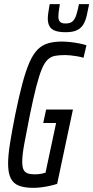

<svg xmlns="http://www.w3.org/2000/svg" viewBox="-20 -896 449 924"><path d="M141 8Q99 8 72 -2Q45 -12 32 -37.5Q19 -63 19 -108Q19 -148 28 -205Q37 -262 53 -343Q71 -431 87.5 -493Q104 -555 121.5 -595Q139 -635 160.5 -657Q182 -679 211 -687.5Q240 -696 278 -696Q296 -696 318.5 -693.5Q341 -691 361.5 -687Q382 -683 396 -678L382 -618Q369 -622 352 -625Q335 -628 319.5 -629.5Q304 -631 295 -631Q266 -631 246 -627.5Q226 -624 210.5 -610Q195 -596 182 -565.5Q169 -535 155 -481Q141 -427 124 -344Q107 -259 97 -204.5Q87 -150 87 -119Q87 -93 93 -80Q99 -67 112.5 -62Q126 -57 147 -57Q158 -57 167 -58Q176 -59 184.5 -61Q193 -63 199 -65L250 -304H188L202 -369H331L255 -11Q239 -6 219 -1.5Q199 3 178.5 5.5Q158 8 141 8ZM297 -741Q263 -741 244 -748.5Q225 -756 217.5 -771Q210 -786 210 -806Q210 -821 213 -838.5Q216 -856 219 -876H268Q265 -858 263 -842.5Q261 -827 261 -815Q261 -800 268.5 -791.5Q276 -783 296 -783Q318 -783 329.5 -793.5Q341 -804 347.5 -825Q354 -846 360 -876H409Q403 -846 397.5 -821.5Q392 -797 381.5 -779Q371 -761 351 -751Q331 -741 297 -741Z"/></svg>

Font: Saira UltraCondensed Medium
Style: Italic
Weight: 500
Width: 1
Italic angle: -12°
Designer: Hector Gatti with collaboration of the Omnibus-Type team
Foundry: Omnibus-Type
Version: Version 1.101